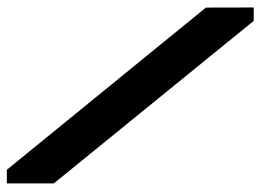

<svg xmlns="http://www.w3.org/2000/svg" viewBox="-120 -640 760 560"><g transform="rotate(-90 260.0 -360.0)"><path d="M479.1 0 5 -583.1V-720H44.8L517.9 -139.4L518.2 0Z"/></g></svg>

Font: Orbitron
Style: Regular
Weight: 400
Designer: Matt McInerney
Foundry: The League of Moveable Type
Version: Version 2.001